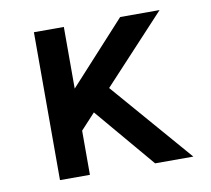

<svg xmlns="http://www.w3.org/2000/svg" viewBox="-62 -568 701 638"><g transform="rotate(-10 288.5 -249.5)"><path d="M91 0V-499H192V-291L382 -499H515L305 -273L541 0H412L241 -202L192 -149V0Z"/></g></svg>

Font: Maven Pro Medium
Style: Regular
Weight: 500
Designer: Joe Prince
Foundry: Joe Prince
Version: Version 2.103